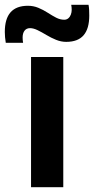

<svg xmlns="http://www.w3.org/2000/svg" viewBox="-77 -778 391 798"><path d="M52 0V-541H186V0ZM-53 -600Q-55 -612 -56 -623.5Q-57 -635 -57 -645Q-57 -700 -33 -727Q-9 -754 39 -754Q62 -754 82.5 -745.5Q103 -737 121.5 -725Q140 -713 156.5 -704.5Q173 -696 190 -696Q200 -696 207 -702Q214 -708 217.5 -717.5Q221 -727 221 -737Q221 -742 220.5 -748Q220 -754 219 -758H291Q293 -747 293.5 -735.5Q294 -724 294 -713Q294 -659 270.5 -631.5Q247 -604 198 -604Q177 -604 156 -612.5Q135 -621 116 -632.5Q97 -644 79.5 -652.5Q62 -661 48 -661Q33 -661 25 -650.5Q17 -640 17 -622Q17 -617 17.5 -611Q18 -605 19 -600Z"/></svg>

Font: Georama ExtraCondensed Thin SemiBold
Style: Regular
Weight: 600
Version: Version 1.001